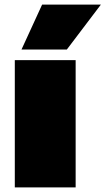

<svg xmlns="http://www.w3.org/2000/svg" viewBox="-20 -810 456 830"><path d="M44 0V-550H307V0ZM73 -596 162 -790H416L269 -596Z"/></svg>

Font: Georama Expanded Black
Style: Regular
Weight: 900
Width: 7
Designer: Jean-Baptiste Levee
Foundry: Production Type
Version: Version 1.000